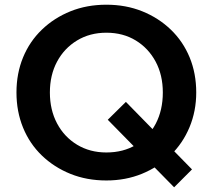

<svg xmlns="http://www.w3.org/2000/svg" viewBox="-20 -751 904 816"><path d="M720 45 438 -242 515 -318 796 -31ZM432 16Q349 16 279.5 -12Q210 -40 158 -90Q106 -140 78 -208.5Q50 -277 50 -358Q50 -439 78 -507Q106 -575 158 -625Q210 -675 279.5 -703Q349 -731 432 -731Q515 -731 584.5 -703Q654 -675 706 -625Q758 -575 786 -507Q814 -439 814 -358Q814 -279 785.5 -210.5Q757 -142 705 -91.5Q653 -41 583.5 -12.5Q514 16 432 16ZM432 -103Q504 -103 558 -135.5Q612 -168 642 -225.5Q672 -283 672 -358Q672 -432 641.5 -489Q611 -546 557 -579Q503 -612 432 -612Q362 -612 307.5 -579Q253 -546 222.5 -489Q192 -432 192 -358Q192 -284 222.5 -226.5Q253 -169 307.5 -136Q362 -103 432 -103Z"/></svg>

Font: Wix Madefor Display
Style: Bold
Weight: 700
Designer: Dalton Maag Ltd
Foundry: Dalton Maag Ltd
Version: Version 3.100